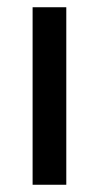

<svg xmlns="http://www.w3.org/2000/svg" viewBox="-20 -510 273 530"><path d="M70 0V-490H163V0Z"/></svg>

Font: Sutasoma
Style: Regular
Weight: 400
Designer: Izhar Fathurrohim, Akbar Rohmanto, Arusyal Khofiqoini
Foundry: Kiwari Kolektiv
Version: Version 1.102